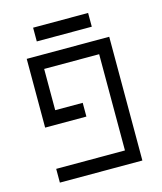

<svg xmlns="http://www.w3.org/2000/svg" viewBox="-105 -765 710 843"><g transform="rotate(-15 250.0 -344.0)"><path d="M250 -250V-312.5H125V-500H375V-62.5H62.5V0H437.5V-562.5H62.5V-250ZM375 -625V-687.5H125V-625Z"/></g></svg>

Font: CalcUnifontExMono
Style: Regular
Weight: 500
Version: Version 15.0.06